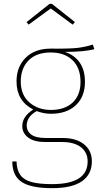

<svg xmlns="http://www.w3.org/2000/svg" viewBox="-20 -782 535 999"><path d="M471 -526Q417 -512 318 -512Q368 -495 395 -456Q422 -417 422 -356Q422 -279 374.5 -234.5Q327 -190 245 -190Q208 -190 171 -204Q119 -175 119 -129Q119 -99 143 -81.5Q167 -64 218 -64H305Q377 -64 417.5 -31Q458 2 458 57Q458 125 406.5 161Q355 197 251 197Q142 197 93 165Q44 133 44 58H66Q67 102 85.5 128Q104 154 143.5 165Q183 176 251 176Q436 176 436 58Q436 11 401 -16Q366 -43 304 -43H216Q158 -43 127 -66Q96 -89 96 -126Q96 -176 153 -212Q66 -257 66 -358Q66 -435 114 -482Q162 -529 243 -529Q345 -528 385 -533Q425 -538 463 -550ZM88 -358Q88 -288 133 -249Q178 -210 245 -210Q317 -210 358 -248.5Q399 -287 399 -356Q399 -428 357.5 -468.5Q316 -509 244 -509Q169 -509 128.5 -467.5Q88 -426 88 -358ZM118 -667 238 -762H250L370 -667L358 -654L244 -738L129 -654Z"/></svg>

Font: Fira Sans Thin
Style: Regular
Weight: 100
Designer: bBox Type GmbH & Carrois Corporate GbR & Edenspiekermann AG
Foundry: bBox Type GmbH & Carrois Corporate GbR & Edenspiekermann AG
Version: Version 4.301